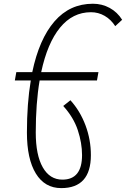

<svg xmlns="http://www.w3.org/2000/svg" viewBox="-20 -762 667 1017"><path d="M304.2 234.4Q217.3 234.4 169.9 157.2Q122.6 80.1 122.6 -60.1Q122.6 -213.9 143.1 -335.9H58.6L66.4 -379.9H150.9Q187.5 -555.2 268.6 -648.7Q349.6 -742.2 472.2 -742.2Q520.5 -742.2 561 -720Q601.6 -697.8 627 -657.2L590.3 -623.5Q567.9 -658.7 534.4 -678Q501 -697.3 461.9 -697.3Q364.7 -697.3 297.9 -615.5Q231 -533.7 198.2 -379.9H501.5L493.7 -335.9H189.9Q169.4 -214.8 169.4 -60.1Q169.4 59.1 206.5 124.3Q243.7 189.5 310.5 189.5Q414.6 189.5 414.6 59.6Q414.6 -4.4 392.1 -72.5Q369.6 -140.6 314.9 -200.7L353 -231Q404.3 -174.3 432.9 -98.1Q461.4 -22 461.4 59.6Q461.4 234.4 304.2 234.4Z"/></svg>

Font: CaskaydiaCove NF ExtraLight
Style: Italic
Weight: 200
Italic angle: -10°
Designer: Aaron Bell
Foundry: Saja Typeworks
Version: Version 2111.001; VTT 6.35;Nerd Fonts 3.2.1